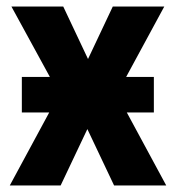

<svg xmlns="http://www.w3.org/2000/svg" viewBox="-20 -569 540 589"><path d="M10 0H166L248 -173L330 0H490L369 -224H452V-333H367L484 -549H326L250 -388L174 -549H15L133 -333H47V-224H131Z"/></svg>

Font: Noto Sans Mono ExtraCondensed ExtraBold
Style: Regular
Weight: 800
Width: 2
Designer: Monotype Design Team
Foundry: Monotype Imaging Inc.
Version: Version 2.014